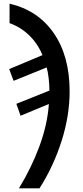

<svg xmlns="http://www.w3.org/2000/svg" viewBox="-20 -785 450 1045"><path d="M246 -219 92 -155 69 -220 249 -292Q249 -323 245 -358Q241 -393 234 -418L54 -345L30 -409L211 -485Q186 -547 139 -592.5Q92 -638 32 -659V-765Q187 -729 273 -604Q359 -479 359 -288Q359 -155 315 -17Q271 121 195 240H83Q150 131 194 12.5Q238 -106 246 -219Z"/></svg>

Font: Noto Sans UI NarrowMedium
Style: Italic
Weight: 500
Width: 4
Italic angle: -12°
Designer: Monotype Design Team
Foundry: Monotype Imaging Inc.
Version: Version 1.001